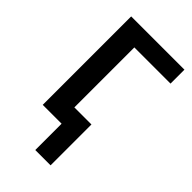

<svg xmlns="http://www.w3.org/2000/svg" viewBox="-271 -782 1073 1073"><g transform="rotate(45 265.5 -245.5)"><path d="M90 -699V0H239V208H360V-115H225V-589H511V-699Z"/></g></svg>

Font: Passageway
Style: Light
Weight: 700
Foundry: Ascender Corporation
Version: Version 1.11